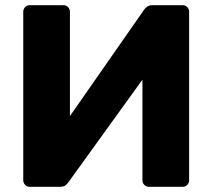

<svg xmlns="http://www.w3.org/2000/svg" viewBox="-20 -720 818 740"><path d="M94.8 0Q84.1 0 76.9 -7.4Q69.6 -14.9 69.6 -25.5V-674.5Q69.6 -685.5 77.1 -692.8Q84.5 -700 95.1 -700H224.4Q235 -700 242.2 -692.8Q249.5 -685.5 249.5 -674.5V-272.5L534.3 -681.1Q539.4 -688.8 547.3 -694.4Q555.3 -700 567.8 -700H683.7Q694.4 -700 701.6 -692.8Q708.9 -685.5 708.9 -674.5V-25.1Q708.9 -14.5 701.6 -7.2Q694.4 0 683.7 0H554.5Q543.9 0 536.4 -7.2Q529 -14.5 529 -25.1V-413L244.6 -18.9Q240.5 -12.5 233 -6.2Q225.5 0 211.1 0Z"/></svg>

Font: Rubik Light
Style: Regular
Weight: 300
Designer: Hubert and Fischer
Foundry: Hubert and Fischer
Version: Version 2.300;gftools[0.9.30]